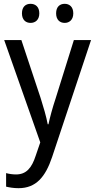

<svg xmlns="http://www.w3.org/2000/svg" viewBox="-20 -746 499 1006"><path d="M95 -676C95 -642 115 -626 140 -626C165 -626 186 -642 186 -676C186 -711 165 -726 140 -726C115 -726 95 -711 95 -676ZM274 -676C274 -642 294 -626 319 -626C343 -626 364 -642 364 -676C364 -711 343 -726 319 -726C294 -726 274 -711 274 -676ZM2 -536 191 0 167 70C146 135 117 168 64 168C45 168 26 165 12 161V232C29 236 51 240 77 240C169 240 218 181 253 77L457 -536H367L272 -232C255 -181 241 -129 234 -95H230C222 -138 208 -184 193 -232L92 -536Z"/></svg>

Font: Noto Sans Armenian SemiCondensed
Style: Regular
Weight: 400
Width: 4
Designer: Monotype Design Team
Foundry: Monotype Imaging Inc.
Version: Version 2.008